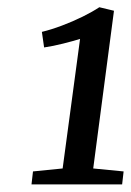

<svg xmlns="http://www.w3.org/2000/svg" viewBox="-20 -920 354 518"><path d="M69 -457.5 149 -465.5 196 -815Q178.5 -809.5 150.8 -802.5Q123 -795.5 99 -792L93 -834Q118 -840 147.2 -851Q176.5 -862 203.2 -875.2Q230 -888.5 248 -900.5L287.5 -891L231.5 -465.5L313.5 -457.5L309.5 -422.5H65Z"/></svg>

Font: Merriweather Text Regular
Style: Italic
Weight: 400
Italic angle: -7.8°
Designer: Eben Sorkin
Foundry: Eben Sorkin
Version: Version 2.100; ttfautohint (v1.7.19-72a1) -l 8 -r 50 -G 200 